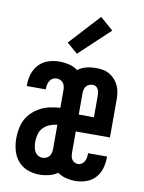

<svg xmlns="http://www.w3.org/2000/svg" viewBox="-87 -828 673 896"><g transform="rotate(10 250.0 -379.5)"><path d="M162 8Q134 8 106.5 -2Q79 -12 60.5 -34Q42 -56 34.5 -84Q27 -112 27 -141Q27 -164 31.5 -187.5Q36 -211 47 -231.5Q58 -252 75.5 -268Q93 -284 114 -294.5Q135 -305 158.5 -310Q182 -315 205 -316V-400Q205 -409 203 -418Q201 -427 195.5 -434Q190 -441 181.5 -444.5Q173 -448 164 -448Q154 -448 145.5 -443Q137 -438 132 -429.5Q127 -421 125 -411.5Q123 -402 123 -392Q123 -392 123 -391Q123 -390 123 -389H33Q33 -391 33 -393Q33 -395 33 -397Q33 -423 41.5 -448.5Q50 -474 68.5 -493Q87 -512 112.5 -520Q138 -528 164 -528Q187 -528 210 -522.5Q233 -517 251 -503Q269 -517 291.5 -522.5Q314 -528 337 -528Q354 -528 370.5 -525Q387 -522 401.5 -513.5Q416 -505 427 -492.5Q438 -480 445 -465Q452 -450 454.5 -433.5Q457 -417 457 -400V-220H295V-120Q295 -111 296.5 -102.5Q298 -94 302.5 -87Q307 -80 315 -76Q323 -72 332 -72Q341 -72 349 -77.5Q357 -83 361.5 -91Q366 -99 367.5 -108.5Q369 -118 369 -127Q369 -128 369 -128.5Q369 -129 369 -130H459Q459 -128 459 -126Q459 -124 459 -123Q459 -97 451 -71.5Q443 -46 425.5 -27.5Q408 -9 383 -0.5Q358 8 332 8Q310 8 288 2.5Q266 -3 248 -16Q230 -3 207.5 2.5Q185 8 162 8ZM295 -300H367V-400Q367 -408 366 -416Q365 -424 361.5 -431.5Q358 -439 351 -443.5Q344 -448 336 -448Q327 -448 318.5 -444.5Q310 -441 304.5 -434Q299 -427 297 -418Q295 -409 295 -400ZM162 -72Q171 -72 180 -75.5Q189 -79 194.5 -86Q200 -93 202.5 -102Q205 -111 205 -120V-236Q187 -234 169.5 -227Q152 -220 139.5 -207Q127 -194 122 -176Q117 -158 117 -140Q117 -128 119 -116.5Q121 -105 126 -95Q131 -85 141 -78.5Q151 -72 162 -72ZM237 -578 186 -622 319 -767 381 -713Z"/></g></svg>

Font: Iosevka SS04 Medium
Style: Regular
Weight: 500
Monospace: yes
Designer: Belleve Invis
Foundry: Belleve Invis
Version: Version 19.0.0; ttfautohint (v1.8.4)